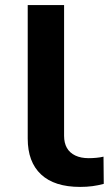

<svg xmlns="http://www.w3.org/2000/svg" viewBox="-20 -725 439 755"><path d="M295 10Q194 10 141.5 -39Q89 -88 89 -180V-705H232V-191Q232 -163 243 -143.5Q254 -124 276 -113.5Q298 -103 329 -103Q343 -103 359 -104.5Q375 -106 387 -109L388 -2Q366 4 343.5 7Q321 10 295 10Z"/></svg>

Font: Nunito Sans 10pt Expanded
Style: Bold
Weight: 700
Width: 7
Designer: Vernon Adams
Foundry: Vernon Adams
Version: Version 3.101;gftools[0.9.27]